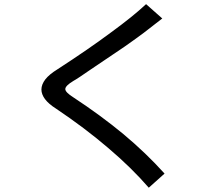

<svg xmlns="http://www.w3.org/2000/svg" viewBox="-20 -832 1040 903"><path d="M753.9 -15.6Q668 -111.3 560.5 -201.2Q453.1 -290 325.2 -374Q306.6 -385.7 296.9 -395.5Q287.1 -405.3 287.1 -413.1Q287.1 -420.9 296.9 -430.7Q306.6 -440.4 326.2 -452.1Q334 -456.1 354.5 -469.7Q374 -482.4 406.2 -504.9Q502.9 -569.3 565.4 -612.3Q627.9 -656.2 656.2 -677.7Q690.4 -705.1 712.9 -721.7Q734.4 -738.3 743.2 -745.1Q717.8 -767.6 667 -812.5Q605.5 -754.9 501 -678.7Q397.5 -601.6 250 -505.9Q211.9 -482.4 193.4 -459Q174.8 -434.6 174.8 -411.1Q174.8 -388.7 191.4 -366.2Q209 -342.8 243.2 -321.3Q379.9 -229.5 489.3 -135.7Q598.6 -43 679.7 50.8Q704.1 28.3 753.9 -15.6Z"/></svg>

Font: Aptus Gothic JP
Style: Medium
Weight: 400
Designer: Fuminori Ogawa / Motoya
Version: Version 1